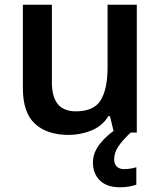

<svg xmlns="http://www.w3.org/2000/svg" viewBox="-20 -562 681 814"><path d="M560 -542V0H463L446 -70H440Q414 -28 368 -9Q322 10 271 10Q180 10 128.5 -37Q77 -84 77 -188V-542H200V-212Q200 -90 301 -90Q379 -90 407.5 -138Q436 -186 436 -275V-542ZM464 113Q464 134 475.5 144.5Q487 155 505 155Q521 155 535 152.5Q549 150 558 147V221Q543 226 526.5 229Q510 232 488 232Q433 232 403.5 203Q374 174 374 127Q374 84 405.5 45.5Q437 7 476 -16L534 0Q500 32 482 58.5Q464 85 464 113Z"/></svg>

Font: Noto Sans New Tai Lue Semibold
Style: Regular
Weight: 400
Designer: Monotype Design Team
Foundry: Monotype Imaging Inc.
Version: Version 2.004; ttfautohint (v1.8.4.7-5d5b)